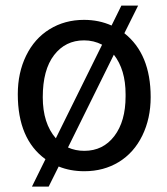

<svg xmlns="http://www.w3.org/2000/svg" viewBox="-20 -610 606 695"><path d="M44.4 -269Q44.4 -346.7 74.5 -408.4Q104.5 -470.2 159.4 -504.2Q214.4 -538.1 284.2 -538.1Q337.9 -538.1 383.8 -517.6L419.4 -589.8H480L430.2 -489.7Q525.4 -414.6 525.4 -258.3Q525.4 -181.2 495.1 -119.1Q464.8 -57.1 410.2 -23.7Q355.5 9.8 285.2 9.8Q234.4 9.8 192.4 -7.3L156.2 65.4H95.7L144.5 -33.7Q44.4 -106.4 44.4 -269ZM134.8 -258.3Q134.8 -163.6 182.1 -109.4L349.6 -448.2Q319.3 -463.9 284.2 -463.9Q216.8 -463.9 175.8 -410.6Q134.8 -357.4 134.8 -258.3ZM434.6 -269Q434.6 -357.9 392.1 -412.1L226.1 -76.2Q252.9 -64 285.2 -64Q353 -64 393.8 -117.4Q434.6 -170.9 434.6 -261.2Z"/></svg>

Font: SteelSelectRoboto
Style: Roboto-Regular
Weight: 400
Designer: Google
Version: Version 2.137; 2017